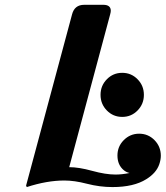

<svg xmlns="http://www.w3.org/2000/svg" viewBox="-20 -757 679 787"><path d="M89.8 9.8 86.9 3.9 275.4 -698.2Q285.6 -737.3 325.2 -737.3H403.3Q434.1 -737.3 434.1 -712.9Q434.1 -707.5 431.6 -698.2L263.7 -71.8Q303.2 -71.8 358.2 -56.6Q413.1 -41.5 453.6 -41.5Q480 -41.5 511.2 -47.9Q498 -50.8 487.8 -59.1Q461.4 -80.6 461.4 -119.6Q461.4 -156.2 486.8 -182.1Q513.2 -209 550.3 -209Q587.4 -209 613.3 -182.6Q639.2 -156.2 639.2 -118.7Q639.2 -102.1 632.8 -83.5Q620.6 -47.9 579.6 -22.5Q528.3 9.8 440.9 9.8Q388.7 9.8 335.9 -3.9Q285.2 -17.1 243.7 -17.1Q172.4 -17.1 89.8 9.8ZM418 -432.1Q443.8 -458.5 481 -458.5Q518.1 -458.5 543.9 -432.1Q569.8 -405.8 569.8 -368.2Q569.8 -330.6 543.9 -304.2Q518.1 -277.8 481 -277.8Q443.8 -277.8 418 -304.2Q392.1 -330.6 392.1 -368.2Q392.1 -405.8 418 -432.1Z"/></svg>

Font: Cursive Sans
Style: Bold
Weight: 700
Italic angle: -15°
Designer: Wojciech Kalinowski "wmk69" (wmk69@o2.pl)
Foundry: Wojciech Kalinowski "wmk69" (wmk69@o2.pl)
Version: Wersja 3.1.0; 2022-02-18